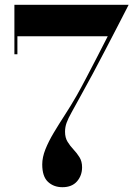

<svg xmlns="http://www.w3.org/2000/svg" viewBox="-20 -770 566 800"><path d="M240 10Q204 10 180 -12.2Q156 -34.5 156 -85Q156 -114.5 169.2 -147.8Q182.5 -181 204 -217Q225.5 -253 250.5 -291.5Q275.5 -330 299 -371Q317.5 -403.5 339 -444.8Q360.5 -486 383.8 -530.8Q407 -575.5 429 -619H52.5V-544H40V-750H516Q516 -750 502.8 -724.2Q489.5 -698.5 467.8 -656.2Q446 -614 419.8 -563.8Q393.5 -513.5 366.8 -463.2Q340 -413 317.5 -373Q293.5 -329 278.8 -302.8Q264 -276.5 257.5 -258.5Q251 -240.5 251 -221Q251 -196 261.8 -178.8Q272.5 -161.5 286.5 -146.8Q300.5 -132 311.2 -114.8Q322 -97.5 322 -73Q322 -38.5 300.8 -14.2Q279.5 10 240 10Z"/></svg>

Font: Bodoni Moda 18pt SemiBold
Style: Regular
Weight: 600
Designer: Owen Earl
Foundry: indestructible type
Version: Version 2.005